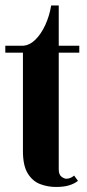

<svg xmlns="http://www.w3.org/2000/svg" viewBox="-20 -696 328 724"><path d="M191 9Q160 9 131.5 -1.8Q103 -12.5 84.8 -41.8Q66.5 -71 66.5 -126.5V-497.5H0V-523.5H66.5Q91.5 -525 113.2 -546.2Q135 -567.5 150.8 -601.8Q166.5 -636 173 -675.5H201.5V-523.5H279V-497.5H201.5V-57.5Q201.5 -37.5 211.8 -29.8Q222 -22 230.5 -22Q239.5 -22 247.8 -26.2Q256 -30.5 259.5 -34L274 -14Q260 -3 240.2 3Q220.5 9 191 9Z"/></svg>

Font: Imbue 50pt ExtraBold
Style: Regular
Weight: 800
Designer: Tyler Finck
Foundry: Etcetera Type Company
Version: Version 1.102; ttfautohint (v1.8.3)